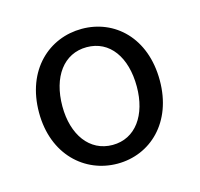

<svg xmlns="http://www.w3.org/2000/svg" viewBox="-66 -880 537 516"><g transform="rotate(-15 202.5 -621.5)"><path d="M202 -434C293 -434 369 -504 369 -621C369 -740 293 -809 202 -809C111 -809 33 -740 33 -621C33 -504 111 -434 202 -434ZM202 -486C138 -486 98 -542 98 -621C98 -703 138 -758 202 -758C266 -758 305 -703 305 -621C305 -542 266 -486 202 -486Z"/></g></svg>

Font: Source Han Sans JP Normal
Style: Regular
Weight: 350
Designer: Ryoko NISHIZUKA 西塚涼子 (kana, bopomofo & ideographs); Paul D. Hunt (Latin, Greek & Cyrillic); Sandoll Communications 산돌커뮤니
Foundry: Adobe
Version: Version 2.002;hotconv 1.0.116;makeotfexe 2.5.65601